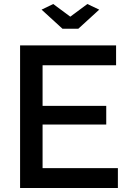

<svg xmlns="http://www.w3.org/2000/svg" viewBox="-20 -936 643 956"><path d="M245 -916 330 -853 415 -916 474 -888 370 -793H291L187 -888ZM567 -99V0H80V-710H558V-611H192V-409H509V-316H192V-99Z"/></svg>

Font: Oxford Sans SemiBold
Style: Regular
Weight: 600
Designer: Matt McInerney, Pablo Impallari, Rodrigo Fuenzalida
Foundry: Matt McInerney, Pablo Impallari, Rodrigo Fuenzalida
Version: Version 3.000g; ttfautohint (v1.5) -l 8 -r 28 -G 28 -x 14 -D